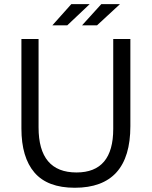

<svg xmlns="http://www.w3.org/2000/svg" viewBox="-20 -887 727 919"><path d="M321.3 -867.2H409.2L301.8 -765.6H230.5ZM464.8 -867.2H554.2L444.3 -765.6H372.6ZM82.5 -272V-700.2H164.6V-277.3Q164.6 -61.5 346.2 -61.5Q522 -61.5 522 -270V-700.2H604V-283.2Q604 11.7 337.9 11.7Q207.5 11.7 145 -61Q82.5 -133.8 82.5 -272Z"/></svg>

Font: Selawik
Style: Regular
Weight: 400
Designer: Aaron Bell
Foundry: Microsoft Corporation
Version: Version 1.01